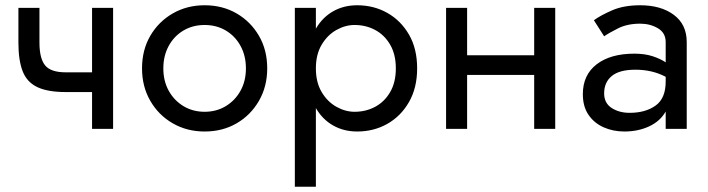

<svg xmlns="http://www.w3.org/2000/svg" viewBox="-20 -490 2691 730"><path d="M130 -460V-328Q130 -268 151.5 -241.5Q173 -215 230 -215H330V-460H410V0H330V-140H230Q161 -140 121.5 -159Q82 -178 66 -219.5Q50 -261 50 -328V-460Z M520 -230Q520 -300 551.5 -354Q583 -408 637 -439Q691 -470 758 -470Q826 -470 879.5 -439Q933 -408 964.5 -354Q996 -300 996 -230Q996 -161 964.5 -106.5Q933 -52 879.5 -21Q826 10 758 10Q691 10 637 -21Q583 -52 551.5 -106.5Q520 -161 520 -230ZM601 -230Q601 -182 621.5 -145Q642 -108 677.5 -86.5Q713 -65 758 -65Q803 -65 838.5 -86.5Q874 -108 894.5 -145Q915 -182 915 -230Q915 -278 894.5 -315.5Q874 -353 838.5 -374Q803 -395 758 -395Q713 -395 677.5 -374Q642 -353 621.5 -315.5Q601 -278 601 -230Z M1181 220H1101V-460H1181V-381Q1206 -424 1246.5 -447Q1287 -470 1338 -470Q1401 -470 1452.5 -441Q1504 -412 1535 -358.5Q1566 -305 1566 -230Q1566 -156 1535 -102Q1504 -48 1452.5 -19Q1401 10 1338 10Q1287 10 1246.5 -13Q1206 -36 1181 -79ZM1485 -230Q1485 -283 1463.5 -320Q1442 -357 1406.5 -376Q1371 -395 1328 -395Q1293 -395 1259 -376Q1225 -357 1203 -320Q1181 -283 1181 -230Q1181 -177 1203 -140Q1225 -103 1259 -84Q1293 -65 1328 -65Q1371 -65 1406.5 -84Q1442 -103 1463.5 -140Q1485 -177 1485 -230Z M1676 -460H1756V-280H2011V-460H2091V0H2011V-205H1756V0H1676Z M2277 -352 2238 -413Q2264 -432 2308 -451Q2352 -470 2414 -470Q2493 -470 2542 -433.5Q2591 -397 2591 -330V0H2511V-66Q2490 -29 2448 -9.5Q2406 10 2354 10Q2311 10 2275 -6Q2239 -22 2217.5 -53.5Q2196 -85 2196 -132Q2196 -205 2248.5 -245.5Q2301 -286 2392 -286Q2432 -286 2462 -276Q2492 -266 2511 -253V-330Q2511 -365 2481.5 -382.5Q2452 -400 2414 -400Q2365 -400 2329.5 -382Q2294 -364 2277 -352ZM2277 -135Q2277 -98 2305.5 -79.5Q2334 -61 2374 -61Q2434 -61 2472.5 -88.5Q2511 -116 2511 -180V-198Q2460 -225 2396 -225Q2335 -225 2306 -201Q2277 -177 2277 -135Z"/></svg>

Font: Von Book
Style: Regular
Weight: 400
Version: Version 4.000; ttfautohint (v1.8.4.7-5d5b)